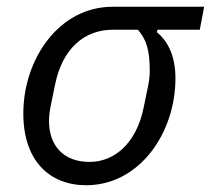

<svg xmlns="http://www.w3.org/2000/svg" viewBox="-20 -536 624 568"><path d="M571 -448 584 -516H313C155 -516 49 -362 49 -200C49 -60 127 12 235 12C393 12 499 -143 499 -304C499 -366 480 -411 444 -441L446 -448ZM388 -448C414 -418 423 -386 423 -326C423 -311 421 -296 418 -281L405 -218C384 -113 319 -57 245 -57C167 -57 125 -106 125 -178C125 -193 127 -208 130 -223L143 -286C164 -391 229 -448 313 -448Z"/></svg>

Font: Braiins Sans
Style: Italic
Weight: 400
Italic angle: -11.31°
Designer: Mike Abbink, Paul van der Laan, Pieter van Rosmalen, Jiri Chlebus, Lubos Buracinsky
Foundry: Bold Monday, Sudetype
Version: Version 1.000;hotconv 1.0.109;makeotfexe 2.5.65596